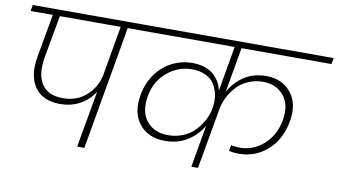

<svg xmlns="http://www.w3.org/2000/svg" viewBox="-74 -909 1898 1079"><g transform="rotate(10 875.0 -370.0)"><path d="M291 -253.9Q366.7 -253.9 419.9 -299.3Q473.1 -344.7 490.2 -414.1L541 -705.1H193.8L149.9 -460Q133.3 -362.8 169.2 -308.3Q205.1 -253.9 291 -253.9ZM26.9 -705.1 33.2 -740.2H738.8L732.9 -705.1H581.1L458 0H417L474.1 -323.2Q443.4 -274.4 393.6 -246.8Q343.8 -219.2 280.8 -219.2Q180.2 -219.2 135.3 -283.7Q90.3 -348.1 109.9 -460L153.8 -705.1Z M1068.4 0 1110.8 -242.2Q1080.1 -187 1024.9 -152.1Q969.7 -117.2 896.5 -117.2Q801.8 -117.2 750.2 -180.2Q698.7 -243.2 717.8 -349.1Q730 -417.5 767.8 -469.5Q805.7 -521.5 859.1 -548.3Q912.6 -575.2 973.6 -575.2Q1047.9 -575.2 1091.1 -539.8Q1134.3 -504.4 1146.5 -448.2L1191.4 -705.1H668.5L674.8 -740.2H1750.5L1743.7 -705.1H1230.5L1185.5 -448.2Q1216.8 -505.4 1269.8 -540.3Q1322.8 -575.2 1395.5 -575.2Q1485.8 -575.2 1536.9 -512.5Q1587.9 -449.7 1569.8 -348.1Q1550.8 -241.2 1481.2 -179.7Q1411.6 -118.2 1318.4 -118.2Q1290 -118.2 1261.7 -124L1267.6 -158.2Q1293.5 -152.8 1317.4 -152.8Q1393.6 -152.8 1453.6 -205.6Q1513.7 -258.3 1529.8 -349.1Q1544.4 -435.5 1502 -487.8Q1459.5 -540 1383.8 -540Q1338.9 -540 1300.8 -523.7Q1262.7 -507.3 1236.8 -480.2Q1210.9 -453.1 1194.1 -421.6Q1177.2 -390.1 1169.4 -356L1106.4 0ZM908.7 -151.9Q955.6 -151.9 995.6 -169.2Q1035.6 -186.5 1061.5 -214.6Q1087.4 -242.7 1104 -273.9Q1120.6 -305.2 1127.4 -336.9L1130.4 -356.9Q1134.8 -390.6 1128.9 -421.6Q1123 -452.6 1106.7 -480Q1090.3 -507.3 1057.1 -523.7Q1023.9 -540 977.5 -540Q899.9 -540 836.9 -487.8Q773.9 -435.5 758.8 -349.1Q742.7 -257.3 785.6 -204.6Q828.6 -151.9 908.7 -151.9Z"/></g></svg>

Font: SVN-Poppins ExtraLight
Style: Italic
Weight: 200
Italic angle: -10°
Designer: Ninad Kale (Devanagari), Jonny Pinhorn (Latin)
Foundry: Indian Type Foundry
Version: Version 3.002 2017